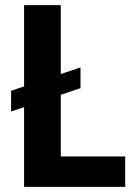

<svg xmlns="http://www.w3.org/2000/svg" viewBox="-20 -731 535 751"><path d="M217.8 -441.4 294.9 -467.3V-386.2L217.8 -360.4V-119.1H469.7V0H74.2V-312L23.4 -294.9V-376L74.2 -393.1V-710.9H217.8Z"/></svg>

Font: MAUL Condensed Bold
Style: Condensed Bold
Weight: 700
Designer: MAUL
Version: Version 1.0; 2020; ttfautohint (v1.8.3)